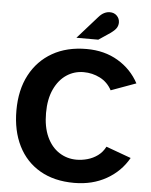

<svg xmlns="http://www.w3.org/2000/svg" viewBox="-59 -928 776 988"><g transform="rotate(5 329.0 -433.5)"><path d="M361 12Q258 12 184.5 -30.5Q111 -73 72 -151Q33 -229 33 -334Q33 -440 74 -517.5Q115 -595 189.5 -637.5Q264 -680 366 -680Q458 -680 528 -638.5Q598 -597 636 -526L507 -479Q485 -520 445.5 -540Q406 -560 361 -560Q312 -560 272.5 -533.5Q233 -507 209.5 -456.5Q186 -406 186 -334Q186 -262 209 -211.5Q232 -161 272.5 -134.5Q313 -108 363 -108Q391 -108 419.5 -116Q448 -124 472 -141.5Q496 -159 511 -188L640 -141Q600 -70 527.5 -29Q455 12 361 12ZM308 -733 411 -849Q425 -865 439.5 -872Q454 -879 468 -879Q491 -879 505 -864.5Q519 -850 519 -830Q519 -816 512 -803.5Q505 -791 482 -774L421 -733Z"/></g></svg>

Font: Atkinson Hyperlegible Next
Style: Bold
Weight: 700
Designer: Elliott Scott, Megan Eiswerth, Linus Boman, Theodore Petrosky, Letters from Sweden
Foundry: Applied Design Works, Letters from Sweden
Version: Version 2.001